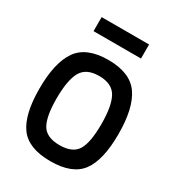

<svg xmlns="http://www.w3.org/2000/svg" viewBox="-214 -1036 1074 1174"><g transform="rotate(30 323.0 -449.0)"><path d="M165 -341Q165 -213 198 -157.5Q231 -102 323 -102Q415 -102 448 -157Q481 -212 481 -341Q481 -470 447.5 -530Q414 -590 323 -590Q232 -590 198.5 -530Q165 -470 165 -341ZM44 -341Q44 -524 106.5 -613.5Q169 -703 323 -703Q477 -703 539.5 -613.5Q602 -524 602 -341Q602 -158 540 -73.5Q478 11 323 11Q168 11 106 -74Q44 -159 44 -341ZM155 -810V-909H490V-810Z"/></g></svg>

Font: TitilliumText22L Rg
Style: Bold
Weight: 700
Designer: Campivisivi
Foundry: Campivisivi
Version: 1.000